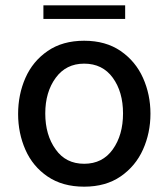

<svg xmlns="http://www.w3.org/2000/svg" viewBox="-20 -694 632 721"><path d="M48 -266Q48 -339 75.5 -401.5Q103 -464 159 -502.5Q215 -541 296 -541Q377 -541 433 -502.5Q489 -464 517 -401.5Q545 -339 545 -267Q545 -195 517 -132.5Q489 -70 433 -31.5Q377 7 296 7Q215 7 159 -31Q103 -69 75.5 -131.5Q48 -194 48 -266ZM189 -133Q227 -79 296 -79Q365 -79 403.5 -133Q442 -187 442 -268Q442 -349 403.5 -402Q365 -455 296 -455Q228 -455 189 -401.5Q150 -348 150 -268Q150 -187 189 -133ZM143 -674H450V-623H143Z"/></svg>

Font: Lopes Sans Medium
Style: Regular
Weight: 500
Designer: Gabriel Lam, Diego Maldonado
Foundry: TypeRant, Foresti Design
Version: Version 4.000